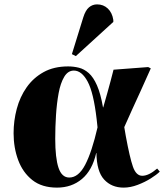

<svg xmlns="http://www.w3.org/2000/svg" viewBox="-20 -842 764 876"><path d="M240 14Q171 14 127.5 -20.5Q84 -55 63 -111.5Q42 -168 42 -234Q42 -291 56.5 -345.5Q71 -400 101.5 -443.5Q132 -487 179 -513Q226 -539 291 -539Q316 -539 340 -533Q364 -527 385 -508.5Q406 -490 422.5 -452.5Q439 -415 450 -352H451Q462 -391 470 -419Q478 -447 484.5 -472Q491 -497 498 -524L656 -536L668 -530Q642 -471 621.5 -426.5Q601 -382 583.5 -343.5Q566 -305 547 -262L554 -221Q572 -123 586.5 -81.5Q601 -40 629 -40Q659 -40 697 -73L709 -59Q695 -45 668 -28Q641 -11 608 1.5Q575 14 544 14Q489 14 455 -23Q421 -60 420 -144H419Q401 -65 354 -25.5Q307 14 240 14ZM296 -32Q338 -32 368.5 -90Q399 -148 425 -261L421 -298Q407 -419 380 -469.5Q353 -520 317 -520Q290 -520 273 -491.5Q256 -463 247.5 -417Q239 -371 235.5 -316.5Q232 -262 232 -209Q232 -121 247 -76.5Q262 -32 296 -32ZM326 -586 308 -595 360 -763Q370 -795 386 -808.5Q402 -822 423 -822Q452 -822 472 -803Q492 -784 497 -751V-742Z"/></svg>

Font: Literata 72pt ExtraBold
Style: Italic
Weight: 800
Italic angle: -2°
Designer: Latin by Veronika Burian and Jose Scaglione. Greek by Irene Vlachou. Cyrillic by Vera Evstafieva
Foundry: TypeTogether
Version: Version 3.002